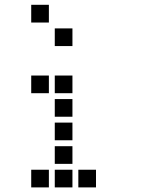

<svg xmlns="http://www.w3.org/2000/svg" viewBox="-20 -808 640 815"><path d="M113.5 -787.5Q112.5 -787.5 112.5 -787.5Q112.5 -787.5 112.5 -786.5V-713.5Q112.5 -712.5 112.5 -712.5Q112.5 -712.5 113.5 -712.5H186.5Q187.5 -712.5 187.5 -712.5Q187.5 -712.5 187.5 -713.5V-786.5Q187.5 -787.5 187.5 -787.5Q187.5 -787.5 186.5 -787.5ZM213.5 -687.5Q212.5 -687.5 212.5 -687.5Q212.5 -687.5 212.5 -686.5V-613.5Q212.5 -612.5 212.5 -612.5Q212.5 -612.5 213.5 -612.5H286.5Q287.5 -612.5 287.5 -612.5Q287.5 -612.5 287.5 -613.5V-686.5Q287.5 -687.5 287.5 -687.5Q287.5 -687.5 286.5 -687.5ZM113.5 -487.5Q112.5 -487.5 112.5 -487.5Q112.5 -487.5 112.5 -486.5V-413.5Q112.5 -412.5 112.5 -412.5Q112.5 -412.5 113.5 -412.5H186.5Q187.5 -412.5 187.5 -412.5Q187.5 -412.5 187.5 -413.5V-486.5Q187.5 -487.5 187.5 -487.5Q187.5 -487.5 186.5 -487.5ZM213.5 -487.5Q212.5 -487.5 212.5 -487.5Q212.5 -487.5 212.5 -486.5V-413.5Q212.5 -412.5 212.5 -412.5Q212.5 -412.5 213.5 -412.5H286.5Q287.5 -412.5 287.5 -412.5Q287.5 -412.5 287.5 -413.5V-486.5Q287.5 -487.5 287.5 -487.5Q287.5 -487.5 286.5 -487.5ZM213.5 -387.5Q212.5 -387.5 212.5 -387.5Q212.5 -387.5 212.5 -386.5V-313.5Q212.5 -312.5 212.5 -312.5Q212.5 -312.5 213.5 -312.5H286.5Q287.5 -312.5 287.5 -312.5Q287.5 -312.5 287.5 -313.5V-386.5Q287.5 -387.5 287.5 -387.5Q287.5 -387.5 286.5 -387.5ZM213.5 -287.5Q212.5 -287.5 212.5 -287.5Q212.5 -287.5 212.5 -286.5V-213.5Q212.5 -212.5 212.5 -212.5Q212.5 -212.5 213.5 -212.5H286.5Q287.5 -212.5 287.5 -212.5Q287.5 -212.5 287.5 -213.5V-286.5Q287.5 -287.5 287.5 -287.5Q287.5 -287.5 286.5 -287.5ZM213.5 -187.5Q212.5 -187.5 212.5 -187.5Q212.5 -187.5 212.5 -186.5V-113.5Q212.5 -112.5 212.5 -112.5Q212.5 -112.5 213.5 -112.5H286.5Q287.5 -112.5 287.5 -112.5Q287.5 -112.5 287.5 -113.5V-186.5Q287.5 -187.5 287.5 -187.5Q287.5 -187.5 286.5 -187.5ZM113.5 -87.5Q112.5 -87.5 112.5 -87.5Q112.5 -87.5 112.5 -86.5V-13.5Q112.5 -12.5 112.5 -12.5Q112.5 -12.5 113.5 -12.5H186.5Q187.5 -12.5 187.5 -12.5Q187.5 -12.5 187.5 -13.5V-86.5Q187.5 -87.5 187.5 -87.5Q187.5 -87.5 186.5 -87.5ZM213.5 -87.5Q212.5 -87.5 212.5 -87.5Q212.5 -87.5 212.5 -86.5V-13.5Q212.5 -12.5 212.5 -12.5Q212.5 -12.5 213.5 -12.5H286.5Q287.5 -12.5 287.5 -12.5Q287.5 -12.5 287.5 -13.5V-86.5Q287.5 -87.5 287.5 -87.5Q287.5 -87.5 286.5 -87.5ZM313.5 -87.5Q312.5 -87.5 312.5 -87.5Q312.5 -87.5 312.5 -86.5V-13.5Q312.5 -12.5 312.5 -12.5Q312.5 -12.5 313.5 -12.5H386.5Q387.5 -12.5 387.5 -12.5Q387.5 -12.5 387.5 -13.5V-86.5Q387.5 -87.5 387.5 -87.5Q387.5 -87.5 386.5 -87.5Z"/></svg>

Font: Doto Black
Style: Regular
Weight: 900
Monospace: yes
Version: Version 1.000